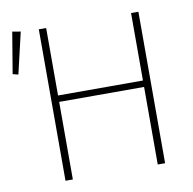

<svg xmlns="http://www.w3.org/2000/svg" viewBox="-100 -747 830 824"><g transform="rotate(-10 315.0 -335.0)"><path d="M120 0V-660H152V-366H522V-660H554V0H522V-338H152V0ZM0 -484 -24 -490 6 -670 42 -664Z"/></g></svg>

Font: Source Sans Variable
Style: Regular
Weight: 200
Designer: Paul D. Hunt
Foundry: Adobe Systems Incorporated
Version: Version 3.006;hotconv 1.0.111;makeotfexe 2.5.65597